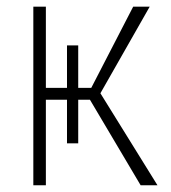

<svg xmlns="http://www.w3.org/2000/svg" viewBox="-20 -548 507 568"><path d="M78.6 -528.3H115.7V0H78.6ZM178.2 -413.6H211.4V-124H178.2ZM374 -528.3H422.9L266.1 -252.9H101.6L99.1 -288.1H250ZM244.1 -256.3 267.1 -288.1 445.8 0H396Z"/></svg>

Font: Roboto Condensed ExtraLight
Style: Regular
Weight: 250
Designer: Christian Robertson
Foundry: Google
Version: Version 3.008; 2023